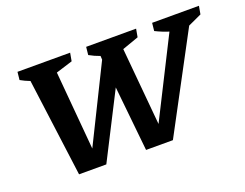

<svg xmlns="http://www.w3.org/2000/svg" viewBox="-88 -699 1106 867"><g transform="rotate(-20 464.5 -265.0)"><path d="M160 0 98 -471Q74 -480 53 -492L57 -530H310L303 -491L223 -466L256 -89L435 -451L434 -469Q408 -478 383 -492L387 -530H627L620 -491L541 -463L575 -91L764 -466Q732 -476 700 -492L704 -530H929L922 -491L857 -461L611 0H482L450 -312L291 0Z"/></g></svg>

Font: Piazzolla SC SemiBold
Style: Italic
Weight: 600
Italic angle: -11.3°
Designer: Juan Pablo del Peral
Foundry: Huerta Tipografica
Version: Version 1.330